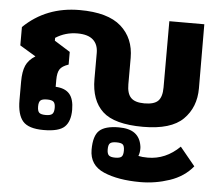

<svg xmlns="http://www.w3.org/2000/svg" viewBox="-53 -603 995 875"><g transform="rotate(5 444.5 -165.5)"><path d="M39 -111V-196Q39 -242 51 -269.5Q63 -297 94 -316L21 -360V-444Q124 -544 277 -544Q406 -544 466.5 -490.5Q527 -437 527 -347V-226Q527 -184 545.5 -165Q564 -146 607 -146Q652 -146 670 -164.5Q688 -183 688 -226V-529H848L849 -236Q849 -149 793.5 -94Q738 -39 610 -39Q479 -39 425 -89Q371 -139 371 -237V-356Q371 -395 347.5 -416Q324 -437 276 -437Q221 -437 176 -408V-395L248 -350V-292Q218 -282 208 -266Q198 -250 198 -218V-186Q241 -184 261.5 -160.5Q282 -137 282 -88Q282 -35 256 -10Q230 15 160 15Q91 15 65 -15Q39 -45 39 -111ZM202 -90Q202 -110 194 -117.5Q186 -125 164 -125Q142 -125 134 -117.5Q126 -110 126 -90Q126 -69 134 -61.5Q142 -54 164 -54Q186 -54 194 -62Q202 -70 202 -90ZM386 85Q386 21 412.5 -3Q439 -27 501 -27Q549 -27 574.5 -8Q600 11 606 49Q607 53 607 62Q607 80 601 95Q618 99 644 99Q726 99 790 36L859 120Q819 169 753.5 191Q688 213 620 213Q518 213 452 184.5Q386 156 386 85ZM533 77Q533 56 525.5 49Q518 42 496 42Q475 42 467 49Q459 56 459 77Q459 97 467 104.5Q475 112 496 112Q518 112 525.5 104.5Q533 97 533 77Z"/></g></svg>

Font: Pridi SemiBold
Style: Regular
Weight: 600
Designer: Katatrad Team
Foundry: CadsonDemak
Version: Version 1.001